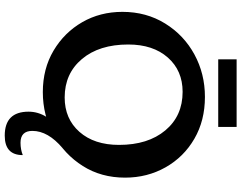

<svg xmlns="http://www.w3.org/2000/svg" viewBox="-122 -707 994 790"><g transform="rotate(90 375.0 -312.0)"><path d="M358.9 8.8Q262.7 8.8 188.2 -35.4Q113.8 -79.6 71.3 -153.3Q28.8 -227.1 28.8 -318.8Q28.8 -417 76.7 -494.4Q124.5 -571.8 204.1 -615Q283.7 -658.2 378.9 -658.2Q476.1 -658.2 551 -614.7Q626 -571.3 668.5 -496.1Q710.9 -420.9 710.9 -329.6Q710.9 -231.4 663.1 -155.8Q615.2 -80.1 535.2 -35.6Q455.1 8.8 358.9 8.8ZM380.9 -81.1Q468.8 -81.1 522.5 -141.8Q576.2 -202.6 576.2 -304.7Q576.2 -423.8 516.6 -495.1Q457 -566.4 357.9 -566.4Q270.5 -566.4 216.8 -505.6Q163.1 -444.8 163.1 -342.8Q163.1 -223.1 222.9 -152.1Q282.7 -81.1 380.9 -81.1ZM538.1 165.5Q439.5 165.5 439.5 67.4Q439.5 -11.2 527.3 -72.8H589.8Q518.6 -12.7 518.6 51.8Q518.6 100.6 567.4 100.6Q594.7 100.6 618.2 91.3Q618.2 165.5 538.1 165.5ZM502.4 -712.9H224.1V-788.6H502.4Z"/></g></svg>

Font: ALMAS
Style: Bold
Weight: 700
Designer: ALMAS Font/ by Husham Jawad Kadhim, derived from the Bainsely font by/ Paul James MIller
Foundry: High-Logic / Made with FontCreator
Version: Version 1.411;September 19, 2021;FontCreator 14.0.0.2814 32-